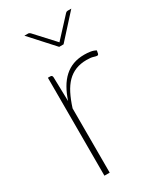

<svg xmlns="http://www.w3.org/2000/svg" viewBox="-180 -770 708 837"><g transform="rotate(-30 174.0 -351.5)"><path d="M113.5 -361Q124.5 -394.5 139.5 -420.5Q154.5 -446.5 174.2 -464.5Q194 -482.5 219 -491.8Q244 -501 275.5 -501Q290 -501 305.2 -498.8Q320.5 -496.5 332.5 -489.5L329.5 -474Q327.5 -468.5 322.5 -468.5Q317 -468.5 305.8 -472.2Q294.5 -476 272.5 -476Q241.5 -476 217.2 -466.2Q193 -456.5 174.2 -437.5Q155.5 -418.5 141 -390Q126.5 -361.5 114.5 -323.5V0H88V-493H100Q110 -493 110.5 -482ZM327 -703 220 -585H198L91 -703H110Q112.5 -703 115.2 -701.5Q118 -700 120 -698.5L205 -606Q208 -603 209 -601.5Q210 -602.5 211 -603.8Q212 -605 213 -606L298.5 -698.5Q303 -703 308.5 -703Z"/></g></svg>

Font: Lato ExtraLight
Style: Regular
Weight: 275
Designer: Lukasz Dziedzic with Adam Twardoch and Botio Nikoltchev
Foundry: tyPoland Lukasz Dziedzic
Version: Version 2.015; 2015-08-06; http://www.latofonts.com/